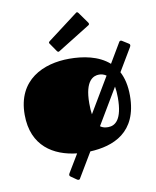

<svg xmlns="http://www.w3.org/2000/svg" viewBox="-99 -842 877 1080"><g transform="rotate(-10 339.5 -302.0)"><path d="M676 -523C678 -527 679 -530 679 -533C679 -537 677 -540 673 -542L638 -564C635 -566 633 -567 630 -567C626 -567 623 -565 621 -561L554 -448C493 -502 405 -517 327 -517C180 -517 26 -450 26 -250C26 -70 148 1 279 15L217 118C215 122 214 125 214 127C214 132 217 135 220 137L253 160C256 162 259 163 261 163C266 163 270 160 271 156L354 17C485 11 628 -42 628 -254C628 -311 617 -356 598 -392ZM477 -100C460 -100 445 -103 432 -113L554 -318C557 -300 559 -279 559 -254C559 -130 518 -100 477 -100ZM395 -250C395 -382 446 -400 477 -400C491 -400 505 -396 518 -387L399 -187C396 -205 395 -225 395 -250ZM467 -684C470 -686 471 -688 471 -691C471 -693 470 -696 468 -699L423 -762C420 -765 418 -767 416 -767C413 -767 411 -766 409 -764L236 -633C233 -630 231 -628 231 -625C231 -624 232 -621 234 -619L267 -571C270 -567 273 -566 275 -566C277 -566 279 -567 282 -569Z"/></g></svg>

Font: Fascinate
Style: Regular
Weight: 900
Designer: Astigmatic (AOETI)
Foundry: Astigmatic (AOETI)
Version: Version 1.000